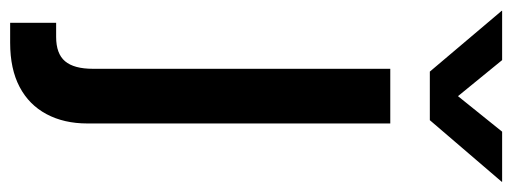

<svg xmlns="http://www.w3.org/2000/svg" viewBox="-376 -450 980 367"><g transform="rotate(90 113.5 -266.0)"><path d="M61 -522.5H165.5V56.6Q165.5 101.1 147.7 134.5Q129.9 168 95.7 186Q61.5 204.1 11.2 204.1H-26.9V116.2H0Q32.2 116.2 46.6 99.1Q61 82 61 45.9ZM44.4 -736.3 113.3 -651.9 181.2 -736.3H276.9V-735.4L159.2 -598.1H66.4L-49.8 -735.4V-736.3Z"/></g></svg>

Font: Inter 28pt Medium
Style: Regular
Weight: 500
Designer: Rasmus Andersson
Foundry: rsms
Version: Version 4.001;git-66647c0bb